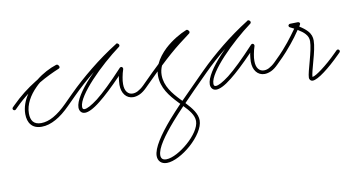

<svg xmlns="http://www.w3.org/2000/svg" viewBox="-80 -544 1946 1044"><g transform="rotate(-10 893.5 -22.0)"><path d="M-7 -118C-11 -114 -11 -108 -7 -104C-3 -100 3 -100 7 -104L17 -114C41 -138 65 -159 89 -177C67 -145 53 -108 53 -70C53 -46 59 -25 71 -11C83 4 102 13 130 13C156 13 182 5 209 -10C235 -24 262 -46 289 -73L320 -104C324 -108 324 -114 320 -118C316 -122 310 -122 306 -118L275 -87C249 -61 224 -41 199 -27C176 -14 152 -7 130 -7C110 -7 95 -13 86 -24C77 -35 73 -51 73 -70C73 -120 101 -167 139 -205C146 -212 154 -220 162 -226C201 -249 239 -267 275 -282C275 -282 276 -282 276 -283H277C279 -284 280 -286 281 -289C281 -290 281 -293 280 -295C280 -295 280 -296 279 -296V-297L276 -301C276 -302 275 -302 275 -302C274 -303 274 -303 274 -303L273 -304C272 -304 272 -304 272 -304C271 -304 271 -304 271 -305C270 -305 270 -305 269 -305C268 -305 267 -305 267 -305H266H265C228 -293 187 -272 151 -243C147 -240 142 -237 138 -235C93 -207 48 -173 3 -128Z M306 -118C302 -114 302 -108 306 -104C310 -100 316 -100 320 -104L337 -121C375 -159 416 -196 460 -231C451 -222 443 -214 435 -205C381 -147 344 -91 344 -55C344 -45 347 -37 352 -31C357 -25 364 -21 375 -21C393 -21 421 -33 462 -66C495 -92 537 -131 591 -187C590 -185 590 -182 589 -180C587 -165 585 -150 585 -138C585 -114 591 -95 602 -81C613 -67 629 -59 648 -59C659 -59 672 -62 685 -68C698 -74 711 -84 725 -98L731 -104C735 -108 735 -114 731 -118C727 -122 721 -122 717 -118L711 -112C699 -100 687 -92 676 -86C666 -81 657 -79 648 -79C635 -79 625 -84 617 -94C609 -104 605 -119 605 -138C605 -149 606 -162 609 -176C612 -191 615 -205 620 -219V-220C620 -221 620 -222 620 -223C620 -224 620 -225 619 -225C619 -226 619 -226 619 -227C618 -228 618 -228 617 -229C616 -230 616 -230 616 -230C615 -231 615 -231 615 -231C614 -231 614 -231 614 -231L613 -232H612C611 -232 610 -232 609 -232C608 -232 608 -232 607 -231C606 -231 606 -231 605 -231C604 -230 604 -230 603 -229C538 -159 488 -111 450 -81C414 -54 390 -41 375 -41C372 -41 369 -42 367 -44C365 -46 364 -50 364 -55C364 -88 401 -139 449 -191C500 -246 564 -302 618 -342C618 -342 619 -342 619 -343L620 -344C620 -344 620 -345 621 -345V-346C621 -347 621 -347 621 -347C622 -347 622 -348 622 -349C622 -349 622 -349 622 -350C622 -350 622 -350 622 -351C622 -352 622 -352 622 -352C622 -353 621 -353 621 -353C621 -354 621 -354 621 -355H620V-356C620 -356 620 -357 619 -357L617 -359L616 -360C615 -361 615 -361 614 -361C614 -361 614 -361 613 -361C613 -362 612 -362 612 -362C611 -362 611 -362 610 -362C610 -362 610 -362 609 -362H608C607 -362 607 -362 607 -362C607 -361 606 -361 606 -361C605 -361 605 -361 605 -360C551 -326 501 -290 454 -252C407 -214 363 -175 323 -135Z M717 -118C713 -114 713 -108 717 -104C721 -100 727 -100 731 -104L736 -109C760 -133 782 -155 802 -174C801 -166 800 -158 800 -150C800 -83 841 -33 883 11C886 15 890 18 893 21C869 46 846 71 825 95C762 168 717 235 717 278C717 293 722 304 730 312C738 320 750 325 766 325C804 325 858 296 902 257C947 217 981 167 981 128C981 91 954 57 921 22C961 -20 1002 -61 1038 -97L1045 -104C1049 -108 1049 -114 1045 -118C1041 -122 1035 -122 1031 -118L1024 -111C988 -75 947 -34 907 7C904 4 901 1 898 -2C859 -43 820 -89 820 -150C820 -168 824 -185 831 -201C853 -222 872 -239 890 -255C931 -291 966 -317 1006 -347C1006 -347 1006 -347 1007 -348C1007 -347 1007 -348 1008 -349C1009 -350 1009 -350 1009 -351C1009 -351 1009 -351 1009 -352C1009 -352 1010 -352 1010 -353V-354C1010 -355 1010 -356 1010 -355C1010 -356 1010 -356 1010 -356C1010 -357 1010 -357 1010 -358C1009 -358 1009 -358 1009 -359V-360L1008 -361L1005 -365C1004 -366 1002 -368 1001 -368C1001 -368 1001 -368 1000 -368C1000 -368 1000 -369 999 -369H998C996 -369 995 -369 993 -368C960 -355 912 -328 872 -291C848 -268 827 -242 814 -213C788 -188 757 -159 722 -123ZM744 298C739 293 737 286 737 278C737 238 782 176 840 109C861 85 884 60 907 36C936 66 961 95 961 128C961 163 929 207 889 242C849 277 800 305 766 305C757 305 749 303 744 298Z M1031 -118C1027 -114 1027 -108 1031 -104C1035 -100 1041 -100 1045 -104L1062 -121C1100 -159 1141 -196 1185 -231C1176 -222 1168 -214 1160 -205C1106 -147 1069 -91 1069 -55C1069 -45 1072 -37 1077 -31C1082 -25 1089 -21 1100 -21C1118 -21 1146 -33 1187 -66C1220 -92 1262 -131 1316 -187C1315 -185 1315 -182 1314 -180C1312 -165 1310 -150 1310 -138C1310 -114 1316 -95 1327 -81C1338 -67 1354 -59 1373 -59C1384 -59 1397 -62 1410 -68C1423 -74 1436 -84 1450 -98L1456 -104C1460 -108 1460 -114 1456 -118C1452 -122 1446 -122 1442 -118L1436 -112C1424 -100 1412 -92 1401 -86C1391 -81 1382 -79 1373 -79C1360 -79 1350 -84 1342 -94C1334 -104 1330 -119 1330 -138C1330 -149 1331 -162 1334 -176C1337 -191 1340 -205 1345 -219V-220C1345 -221 1345 -222 1345 -223C1345 -224 1345 -225 1344 -225C1344 -226 1344 -226 1344 -227C1343 -228 1343 -228 1342 -229C1341 -230 1341 -230 1341 -230C1340 -231 1340 -231 1340 -231C1339 -231 1339 -231 1339 -231L1338 -232H1337C1336 -232 1335 -232 1334 -232C1333 -232 1333 -232 1332 -231C1331 -231 1331 -231 1330 -231C1329 -230 1329 -230 1328 -229C1263 -159 1213 -111 1175 -81C1139 -54 1115 -41 1100 -41C1097 -41 1094 -42 1092 -44C1090 -46 1089 -50 1089 -55C1089 -88 1126 -139 1174 -191C1225 -246 1289 -302 1343 -342C1343 -342 1344 -342 1344 -343L1345 -344C1345 -344 1345 -345 1346 -345V-346C1346 -347 1346 -347 1346 -347C1347 -347 1347 -348 1347 -349C1347 -349 1347 -349 1347 -350C1347 -350 1347 -350 1347 -351C1347 -352 1347 -352 1347 -352C1347 -353 1346 -353 1346 -353C1346 -354 1346 -354 1346 -355H1345V-356C1345 -356 1345 -357 1344 -357L1342 -359L1341 -360C1340 -361 1340 -361 1339 -361C1339 -361 1339 -361 1338 -361C1338 -362 1337 -362 1337 -362C1336 -362 1336 -362 1335 -362C1335 -362 1335 -362 1334 -362H1333C1332 -362 1332 -362 1332 -362C1332 -361 1331 -361 1331 -361C1330 -361 1330 -361 1330 -360C1276 -326 1226 -290 1179 -252C1132 -214 1088 -175 1048 -135Z M1442 -118C1438 -114 1438 -108 1442 -104C1446 -100 1452 -100 1456 -104L1485 -133C1496 -144 1516 -166 1539 -194C1556 -214 1574 -239 1591 -264C1609 -253 1621 -244 1630 -234C1643 -220 1647 -206 1647 -192C1647 -167 1637 -126 1627 -89C1616 -49 1606 -13 1606 2C1606 9 1608 13 1611 16C1614 20 1619 22 1625 22C1638 22 1662 10 1691 -12C1718 -32 1750 -60 1782 -92L1794 -104C1798 -108 1798 -114 1794 -118C1790 -122 1784 -122 1780 -118L1768 -106C1737 -75 1706 -48 1679 -28C1656 -11 1637 1 1626 2C1626 -12 1636 -47 1646 -84C1657 -123 1667 -165 1667 -192C1667 -211 1662 -229 1645 -247C1635 -258 1621 -269 1603 -280C1605 -284 1607 -287 1608 -290C1609 -290 1609 -291 1609 -292C1610 -293 1610 -294 1610 -295C1610 -296 1610 -297 1610 -297C1610 -298 1610 -298 1610 -298C1609 -299 1609 -299 1609 -299C1609 -300 1609 -300 1608 -300C1608 -301 1608 -301 1608 -301C1607 -302 1607 -302 1607 -302L1606 -303H1605C1605 -304 1604 -304 1603 -304C1602 -305 1601 -305 1600 -305L1556 -304C1554 -304 1552 -303 1550 -302C1549 -301 1548 -300 1547 -298C1547 -298 1547 -297 1546 -297V-296V-295V-294C1546 -292 1547 -290 1548 -288C1549 -287 1550 -286 1552 -285C1560 -281 1567 -277 1574 -274C1557 -250 1539 -226 1523 -206C1501 -179 1481 -157 1471 -147Z"/></g></svg>

Font: Mistral SingleLine OTF-SVG Regular
Style: Regular
Weight: 300
Designer: François Chastanet, Élisa Garzelli, Anais Alves, Morgane Autin
Foundry: institut supérieur des arts et du design Toulouse / isdaT
Version: Version 1.000;hotconv 1.0.117;makeotfexe 2.5.65602 DEVELOPME